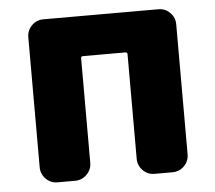

<svg xmlns="http://www.w3.org/2000/svg" viewBox="-45 -618 749 668"><g transform="rotate(-5 329.5 -284.5)"><path d="M129.9 0Q105.5 0 88.9 -17.1Q72.3 -34.2 72.3 -57.6V-511.7Q72.3 -535.2 88.9 -552.2Q105.5 -569.3 129.9 -569.3H531.2Q555.7 -569.3 572.3 -552.2Q588.9 -535.2 588.9 -511.7V-57.6Q588.9 -34.2 572.3 -17.1Q555.7 0 531.2 0H468.8Q444.3 0 427.7 -17.1Q411.1 -34.2 411.1 -57.6V-422.9Q411.1 -429.7 403.3 -429.7H255.9Q249 -429.7 249 -422.9V-57.6Q249 -34.2 231.9 -17.1Q214.8 0 191.4 0Z"/></g></svg>

Font: Gen Jyuu Gothic Heavy
Style: Bold
Weight: 900
Designer: [Source Han Sans]
Ryoko NISHIZUKA  (kana & ideographs); Paul D. Hunt (Latin, Greek & Cyrillic); Wenlong ZHANG  (bopomofo
Version: Version 1.002.20150607